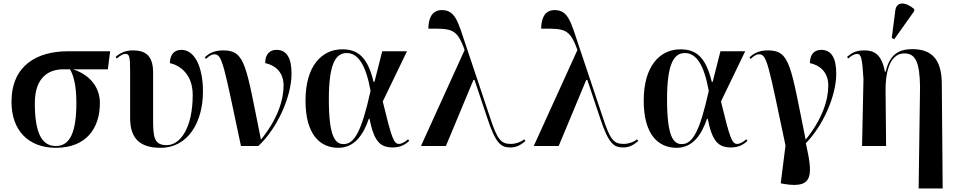

<svg xmlns="http://www.w3.org/2000/svg" viewBox="-20 -826 5419 1086"><path d="M296 10C469 10 545 -102 545 -243C545 -346 472 -409 393 -434H590L603 -536H364C187 -536 45 -454 45 -250C45 -88 141 10 296 10ZM296 0C215 0 177 -76 177 -243C177 -390 257 -434 338 -434H376C394 -402 412 -350 412 -245C412 -78 376 0 296 0Z M888 10C1044 10 1128 -136 1128 -308C1128 -444 1083 -544 1006 -544C968 -544 941 -520 941 -469C992 -458 1070 -411 1070 -289C1070 -103 1000 -5 923 -5C851 -5 846 -51 846 -152V-416C846 -517 797 -541 731 -541C688 -541 659 -526 634 -504L641 -495C660 -513 678 -522 690 -521C712 -521 716 -504 716 -427V-158C716 -42 772 10 888 10Z M1343 0H1441C1548 -99 1629 -279 1629 -409C1629 -496 1603 -544 1544 -544C1508 -544 1480 -522 1480 -469C1529 -459 1584 -424 1584 -342C1584 -260 1550 -152 1456 -36C1371 -455 1369 -541 1243 -541C1206 -541 1168 -532 1138 -501L1145 -493C1165 -512 1180 -519 1193 -519C1238 -519 1246 -456 1343 0Z M1894 10C1984 10 2035 -62 2066 -154H2070C2096 -26 2129 8 2203 8C2250 8 2277 -13 2295 -29L2288 -38C2274 -26 2254 -12 2237 -12C2207 -12 2196 -42 2145 -252L2282 -536H2142L2098 -363H2093C2059 -505 2003 -547 1916 -547C1799 -547 1708 -452 1708 -257C1708 -65 1790 10 1894 10ZM1923 -11C1875 -11 1840 -55 1840 -265C1840 -466 1879 -526 1941 -526C2004 -526 2049 -462 2076 -312C2025 -83 1985 -11 1923 -11Z M2361 0H2502L2658 -374H2664L2736 -159C2785 -9 2816 8 2868 8C2894 8 2922 -1 2952 -29L2945 -38C2928 -23 2897 -12 2870 -12C2814 -12 2793 -34 2750 -167L2617 -564C2571 -701 2557 -769 2479 -769C2416 -769 2403 -709 2403 -664C2534 -664 2564 -667 2608 -543Z M2999 0H3140L3296 -374H3302L3374 -159C3423 -9 3454 8 3506 8C3532 8 3560 -1 3590 -29L3583 -38C3566 -23 3535 -12 3508 -12C3452 -12 3431 -34 3388 -167L3255 -564C3209 -701 3195 -769 3117 -769C3054 -769 3041 -709 3041 -664C3172 -664 3202 -667 3246 -543Z M3807 10C3897 10 3948 -62 3979 -154H3983C4009 -26 4042 8 4116 8C4163 8 4190 -13 4208 -29L4201 -38C4187 -26 4167 -12 4150 -12C4120 -12 4109 -42 4058 -252L4195 -536H4055L4011 -363H4006C3972 -505 3916 -547 3829 -547C3712 -547 3621 -452 3621 -257C3621 -65 3703 10 3807 10ZM3836 -11C3788 -11 3753 -55 3753 -265C3753 -466 3792 -526 3854 -526C3917 -526 3962 -462 3989 -312C3938 -83 3898 -11 3836 -11Z M4418 215C4585 242 4577 160 4538 -16C4637 -117 4710 -285 4710 -409C4710 -496 4684 -544 4625 -544C4589 -544 4561 -522 4561 -469C4610 -459 4665 -424 4665 -342C4665 -260 4631 -152 4537 -36C4452 -455 4450 -541 4324 -541C4287 -541 4249 -532 4219 -501L4226 -493C4246 -512 4261 -519 4274 -519C4319 -519 4327 -456 4423 -3L4396 211Z M5038 -604 5151 -763V-775C5103 -815 5051 -821 5044 -766L5024 -611ZM5176 240H5312L5307 -354C5306 -489 5251 -548 5141 -548C5084 -548 5015 -534 4990 -421H4985C4966 -525 4918 -541 4869 -541C4819 -541 4795 -525 4771 -504L4778 -495C4795 -512 4815 -521 4828 -521C4850 -521 4857 -500 4864 -379L4856 0H4992L4989 -313C4988 -438 5022 -524 5095 -524C5159 -524 5182 -473 5184 -335Z"/></svg>

Font: Noto Serif Display SemiBold
Style: Regular
Weight: 600
Designer: Monotype Design Team
Foundry: Monotype Imaging Inc.
Version: Version 2.009